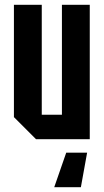

<svg xmlns="http://www.w3.org/2000/svg" viewBox="-20 -580 432 800"><path d="M354 -560V0H130L38 -92V-560H154V-102H238V-560ZM343 56 317 200H206L256 56Z"/></svg>

Font: Tektur Condensed Medium
Style: Regular
Weight: 500
Width: 3
Designer: Adam Jagosz
Foundry: Adam Jagosz
Version: Version 1.005;gftools[0.9.30]